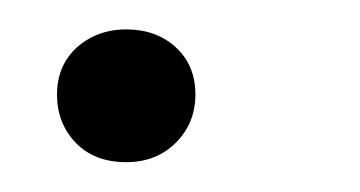

<svg xmlns="http://www.w3.org/2000/svg" viewBox="-20 -100 244 130"><path d="M65.4 9.8Q43.9 9.8 31.2 -3.4Q18.6 -16.6 18.6 -36.1Q18.6 -48.8 24.4 -58.6Q30.3 -68.4 41 -74.2Q51.8 -80.1 65.4 -80.1Q85.9 -80.1 99.1 -67.9Q112.3 -55.7 112.3 -36.1Q112.3 -16.6 99.1 -3.4Q85.9 9.8 65.4 9.8Z"/></svg>

Font: Crimson Pro ExtraLight
Style: Italic
Weight: 250
Italic angle: -12°
Designer: Jacques Le Bailly
Foundry: Baron von Fonthausen
Version: Version 1.003